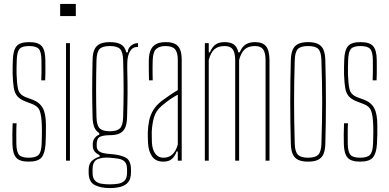

<svg xmlns="http://www.w3.org/2000/svg" viewBox="-20 -820 1988 980"><path d="M126.5 5Q79.5 5 62 -16Q44.5 -37 43.5 -85Q43 -107 43 -133Q43 -159 44.5 -191H64.5Q63 -159.5 63.2 -134Q63.5 -108.5 63.5 -85Q64.5 -44 77.5 -29.5Q90.5 -15 126.5 -15Q162.5 -15 176.8 -29.5Q191 -44 192.5 -85Q193 -101 193.5 -117.5Q194 -134 194 -149.8Q194 -165.5 193.5 -179Q192 -228.5 183.2 -253.2Q174.5 -278 144.5 -289L110.5 -302Q82 -313 68.5 -328.8Q55 -344.5 50.5 -371.2Q46 -398 44.5 -442Q44 -461.5 44.5 -478Q45 -494.5 45.5 -514Q47 -563 64.2 -584Q81.5 -605 128.5 -605Q176 -605 193.5 -584Q211 -563 211.5 -514Q211.5 -493 211.8 -467.8Q212 -442.5 210.5 -410H190.5Q191.5 -431 191.8 -449Q192 -467 191.8 -483Q191.5 -499 191.5 -514Q191 -556 177.8 -570.5Q164.5 -585 128.5 -585Q92.5 -585 79.8 -570.5Q67 -556 65.5 -514Q65 -493 64.5 -476.5Q64 -460 64.5 -442Q66 -394 72.2 -365.5Q78.5 -337 111.5 -324L146.5 -311Q182.5 -297.5 198.5 -268.2Q214.5 -239 214.5 -179Q214.5 -157.5 214.2 -132.2Q214 -107 212.5 -85Q209.5 -37 191.8 -16Q174 5 126.5 5Z M287 -738V-800H367V-738ZM317 0V-600H337V0Z M540.5 140Q493.5 140 463 124Q432.5 108 432.5 60Q432.5 56 432.5 52.8Q432.5 49.5 432.5 46Q432.5 14.5 451.5 -1Q470.5 -16.5 488.5 -20V-28Q470.5 -37 462 -48.2Q453.5 -59.5 453.5 -76Q453.5 -78.5 453.5 -80.2Q453.5 -82 453.5 -84Q453.5 -103.5 464.5 -116.8Q475.5 -130 486.5 -132V-141Q469.5 -151 461.5 -170.2Q453.5 -189.5 452.5 -220Q451.5 -262.5 451 -295.2Q450.5 -328 450.5 -359.5Q450.5 -391 451 -427.5Q451.5 -464 452.5 -514Q453 -546.5 461.8 -566.5Q470.5 -586.5 489.8 -595.8Q509 -605 540.5 -605Q578 -605 598 -593Q618 -581 624.5 -553H632.5Q632.5 -573.5 648.5 -586.8Q664.5 -600 684.5 -600V-580H677.5Q656.5 -580 643 -557.2Q629.5 -534.5 629.5 -491V-468Q630.5 -430.5 630.8 -400.8Q631 -371 631 -343.8Q631 -316.5 630.2 -286.8Q629.5 -257 628.5 -220Q627.5 -188 618.8 -168.2Q610 -148.5 591 -139.2Q572 -130 540.5 -130Q510 -130 491.8 -122.5Q473.5 -115 473.5 -84V-76Q473.5 -61.5 480.8 -52.8Q488 -44 502.8 -39.8Q517.5 -35.5 540.5 -34Q590 -31 619.2 -17Q648.5 -3 648.5 46Q648.5 49.5 648.5 52.8Q648.5 56 648.5 60Q648.5 92 634.8 109.2Q621 126.5 596.5 133.2Q572 140 540.5 140ZM540.5 121Q564.5 121 584.5 117.5Q604.5 114 616.5 101.2Q628.5 88.5 628.5 61Q628.5 57 628.5 53.2Q628.5 49.5 628.5 46Q628.5 17.5 616.8 5.5Q605 -6.5 585 -9.8Q565 -13 540.5 -15Q504 -18 478.2 -7.5Q452.5 3 452.5 46Q452.5 49.5 452.5 53.2Q452.5 57 452.5 61Q452.5 88.5 464.5 101.2Q476.5 114 496.5 117.5Q516.5 121 540.5 121ZM540.5 -150Q576.5 -150 591.8 -164.5Q607 -179 608.5 -220Q609.5 -254 610.2 -290.2Q611 -326.5 611 -364Q611 -401.5 610.2 -439.2Q609.5 -477 608.5 -514Q607 -556 592.2 -570.5Q577.5 -585 540.5 -585Q504 -585 489 -570.5Q474 -556 472.5 -514Q471.5 -477 471 -439.2Q470.5 -401.5 470.5 -364Q470.5 -326.5 471 -290.2Q471.5 -254 472.5 -220Q474 -179 489.2 -164.5Q504.5 -150 540.5 -150Z M813.5 5Q775.5 5 756.8 -20.8Q738 -46.5 735.5 -90Q735 -105 734.5 -118Q734 -131 734.5 -145Q735.5 -177 741.5 -205.2Q747.5 -233.5 762.5 -258.2Q777.5 -283 805.5 -305Q823.5 -318.5 844.8 -333Q866 -347.5 887.5 -360V-514Q887.5 -552.5 873.2 -568.8Q859 -585 824.5 -585Q794.5 -585 777.8 -570.5Q761 -556 759.5 -514Q759 -499.5 758.8 -482.2Q758.5 -465 758.8 -446.5Q759 -428 759.5 -410H740.5Q740 -437 739.5 -464.8Q739 -492.5 739.5 -514Q740.5 -546.5 750 -566.5Q759.5 -586.5 778.5 -595.8Q797.5 -605 826.5 -605Q856.5 -605 874.2 -595.5Q892 -586 899.8 -566Q907.5 -546 907.5 -514V0H887.5V-47H881.5Q874 -24.5 858.5 -9.8Q843 5 813.5 5ZM813.5 -15Q842 -15 860 -31.8Q878 -48.5 887.5 -82V-337Q871 -328 852.2 -315.8Q833.5 -303.5 805.5 -280Q775 -254 765.5 -219.5Q756 -185 754.5 -145Q754.5 -137 754.8 -121.5Q755 -106 755.5 -90Q758 -54 773.5 -34.5Q789 -15 813.5 -15Z M1025.5 0V-600H1045.5V-553H1051.5Q1063 -581 1080.5 -593Q1098 -605 1126.5 -605Q1156.5 -605 1173.5 -593Q1190.5 -581 1196.5 -553H1203.5Q1215 -581 1234 -593Q1253 -605 1281.5 -605Q1320.5 -605 1337.8 -584Q1355 -563 1355.5 -514V0H1335.5V-514Q1335 -552.5 1322.5 -568.8Q1310 -585 1281.5 -585Q1248.5 -585 1229.8 -568.8Q1211 -552.5 1200.5 -514V0H1180.5V-514Q1180 -552.5 1167.5 -568.8Q1155 -585 1126.5 -585Q1093.5 -585 1074.8 -568.8Q1056 -552.5 1045.5 -514V0Z M1552.5 5Q1521 5 1502 -4.2Q1483 -13.5 1474.2 -33.2Q1465.5 -53 1464.5 -85Q1463 -138.5 1462.2 -192.2Q1461.5 -246 1461.5 -299.5Q1461.5 -353 1462.2 -406.8Q1463 -460.5 1464.5 -514Q1465.5 -546.5 1474.2 -566.5Q1483 -586.5 1502 -595.8Q1521 -605 1552.5 -605Q1584 -605 1603 -595.8Q1622 -586.5 1630.8 -566.5Q1639.5 -546.5 1640.5 -514Q1642 -460.5 1642.8 -406.8Q1643.5 -353 1643.5 -299.5Q1643.5 -246 1642.8 -192.2Q1642 -138.5 1640.5 -85Q1639.5 -53 1630.8 -33.2Q1622 -13.5 1603 -4.2Q1584 5 1552.5 5ZM1552.5 -15Q1588.5 -15 1603.8 -29.5Q1619 -44 1620.5 -85Q1622.5 -148.5 1623.5 -200Q1624.5 -251.5 1624.5 -299.5Q1624.5 -347.5 1623.5 -399Q1622.5 -450.5 1620.5 -514Q1619 -556 1604.2 -570.5Q1589.5 -585 1552.5 -585Q1516 -585 1501 -570.5Q1486 -556 1484.5 -514Q1482.5 -450.5 1481.8 -399Q1481 -347.5 1481 -299.5Q1481 -251.5 1481.8 -200Q1482.5 -148.5 1484.5 -85Q1486 -44 1501.2 -29.5Q1516.5 -15 1552.5 -15Z M1818 5Q1771 5 1753.5 -16Q1736 -37 1735 -85Q1734.5 -107 1734.5 -133Q1734.5 -159 1736 -191H1756Q1754.5 -159.5 1754.8 -134Q1755 -108.5 1755 -85Q1756 -44 1769 -29.5Q1782 -15 1818 -15Q1854 -15 1868.2 -29.5Q1882.5 -44 1884 -85Q1884.5 -101 1885 -117.5Q1885.5 -134 1885.5 -149.8Q1885.5 -165.5 1885 -179Q1883.5 -228.5 1874.8 -253.2Q1866 -278 1836 -289L1802 -302Q1773.5 -313 1760 -328.8Q1746.5 -344.5 1742 -371.2Q1737.5 -398 1736 -442Q1735.5 -461.5 1736 -478Q1736.5 -494.5 1737 -514Q1738.5 -563 1755.8 -584Q1773 -605 1820 -605Q1867.5 -605 1885 -584Q1902.5 -563 1903 -514Q1903 -493 1903.2 -467.8Q1903.5 -442.5 1902 -410H1882Q1883 -431 1883.2 -449Q1883.5 -467 1883.2 -483Q1883 -499 1883 -514Q1882.5 -556 1869.2 -570.5Q1856 -585 1820 -585Q1784 -585 1771.2 -570.5Q1758.5 -556 1757 -514Q1756.5 -493 1756 -476.5Q1755.5 -460 1756 -442Q1757.5 -394 1763.8 -365.5Q1770 -337 1803 -324L1838 -311Q1874 -297.5 1890 -268.2Q1906 -239 1906 -179Q1906 -157.5 1905.8 -132.2Q1905.5 -107 1904 -85Q1901 -37 1883.2 -16Q1865.5 5 1818 5Z"/></svg>

Font: Big Shoulders Thin
Style: Regular
Weight: 100
Designer: Patric King
Foundry: XO Type Co
Version: Version 2.002